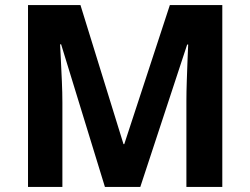

<svg xmlns="http://www.w3.org/2000/svg" viewBox="-20 -734 983 754"><path d="M392 0 220 -560H216Q217 -540 219 -500Q221 -460 223 -414.5Q225 -369 225 -332V0H90V-714H296L465 -168H468L647 -714H853V0H712V-338Q712 -372 713.5 -416Q715 -460 716.5 -499.5Q718 -539 719 -559H715L531 0Z"/></svg>

Font: Noto Sans Gurmukhi UI
Style: Bold
Weight: 700
Designer: Jelle Bosma - Monotype Design Team
Foundry: Monotype Imaging Inc.
Version: Version 2.004; ttfautohint (v1.8.4.7-5d5b)